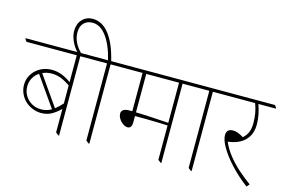

<svg xmlns="http://www.w3.org/2000/svg" viewBox="-132 -1143 2124 1409"><g transform="rotate(15 930.0 -438.5)"><path d="M226 -121Q194 -121 164.5 -132.5Q135 -144 112 -163Q85 -186 69 -219Q53 -252 53 -289Q53 -334 76 -370Q99 -406 137.5 -427Q176 -448 224 -448Q298 -448 371 -394V-598H-11L-24 -617V-622H509L522 -603V-598H398V5H393L371 -12V-191Q342 -161 307 -141Q272 -121 226 -121ZM229 -421Q192 -421 160 -406L317 -181Q331 -192 344.5 -204.5Q358 -217 371 -232V-369Q330 -397 297.5 -409Q265 -421 229 -421ZM79 -284Q79 -245 98 -214Q117 -183 148.5 -165Q180 -147 220 -147Q242 -147 261 -152.5Q280 -158 298 -168L139 -395Q111 -377 95 -348Q79 -319 79 -284Z M623 5 601 -12V-598H487L474 -617V-622H602Q577 -729 530 -794Q483 -859 423 -859Q382 -859 357 -834Q332 -809 332 -762Q332 -685 401 -618H373Q343 -648 324.5 -689Q306 -730 306 -767Q306 -820 337 -853.5Q368 -887 417 -887Q489 -887 542.5 -818Q596 -749 626 -622H739L752 -603V-598H628V5Z M867 -184Q850 -184 831.5 -197Q813 -210 801 -229.5Q789 -249 789 -268Q789 -307 851 -307Q860 -307 871 -307V-598H725L712 -617V-622H1286L1299 -603V-598H1175V5H1170L1148 -12V-273Q1109 -275 1067.5 -276Q1026 -277 990.5 -277.5Q955 -278 934 -278Q927 -278 917 -278Q907 -278 899 -278V-231Q899 -184 867 -184ZM899 -306Q952 -305 1019 -301Q1086 -297 1148 -293V-598H899Z M1400 5 1378 -12V-598H1264L1251 -617V-622H1516L1529 -603V-598H1405V5Z M1823 10Q1748 -47 1691.5 -108.5Q1635 -170 1604 -224Q1573 -278 1573 -313Q1573 -362 1623 -362Q1642 -362 1662.5 -354Q1683 -346 1703 -333Q1725 -350 1738.5 -379Q1752 -408 1752 -452Q1752 -490 1746 -526Q1740 -562 1726 -598H1494L1481 -617V-622H1871L1884 -603V-598H1751Q1764 -561 1771.5 -523.5Q1779 -486 1779 -447Q1779 -389 1750.5 -347.5Q1722 -306 1666 -286Q1635 -276 1605 -272Q1627 -221 1664.5 -174Q1702 -127 1748.5 -86Q1795 -45 1842 -11Z"/></g></svg>

Font: Noto Serif Devanagari Thin
Style: Regular
Weight: 100
Designer: Universal Thirst, Indian Type Foundry and the Monotype Design Team
Foundry: Monotype Imaging Inc.
Version: Version 2.004; ttfautohint (v1.8.4.7-5d5b)